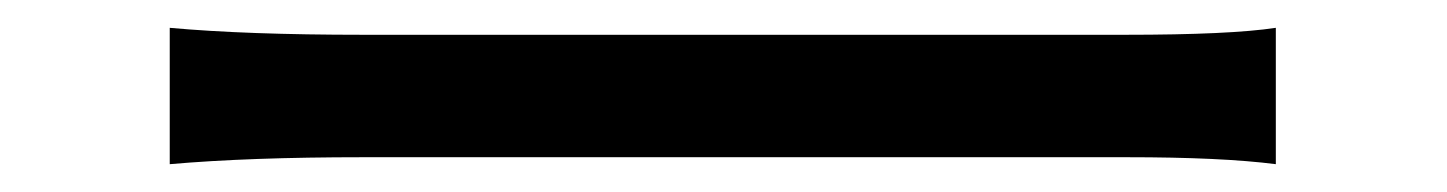

<svg xmlns="http://www.w3.org/2000/svg" viewBox="-20 -453 1040 138"><path d="M102 -433Q157 -428 241 -428Q352 -428 789 -428Q864 -428 897 -433V-335Q858 -340 790 -340Q678 -340 241 -340Q159 -340 102 -335Z"/></svg>

Font: Gothic Nguyen
Style: Regular
Weight: 400
Designer: MORI Takayuki
Version: Version 1.220;July 21, 2023;FontCreator 14.0.0.2814 64-bit